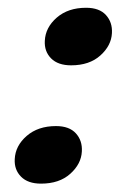

<svg xmlns="http://www.w3.org/2000/svg" viewBox="-20 -452 336 482"><path d="M83 9Q50 9 32.8 -8.5Q15.5 -26 17 -52.5Q18.5 -86 47 -110.8Q75.5 -135.5 120.5 -135.5Q154 -135.5 170.5 -117.2Q187 -99 185.5 -72Q184 -40.5 156.5 -15.8Q129 9 83 9ZM158.5 -288Q125.5 -288 108.2 -305.5Q91 -323 92.5 -349.5Q94 -383 122.5 -407.8Q151 -432.5 196 -432.5Q229.5 -432.5 246 -414.2Q262.5 -396 261 -369Q259.5 -337.5 232 -312.8Q204.5 -288 158.5 -288Z"/></svg>

Font: Fraunces 72pt SemiBold
Style: Italic
Weight: 600
Italic angle: -16°
Version: Version 1.000;[b76b70a41]